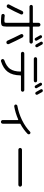

<svg xmlns="http://www.w3.org/2000/svg" viewBox="1539 -2417 922 4040"><g transform="rotate(90 2000.0 -397.0)"><path d="M412.1 -28.3Q446.3 -28.3 453.1 -36.6Q460 -44.9 460 -85.9V-544.9Q460 -556.6 449.2 -556.6H118.2Q104.5 -556.6 93.8 -567.4Q83 -578.1 83 -592.3Q83 -606.4 93.3 -616.7Q103.5 -627 118.2 -627H449.2Q460 -627 460 -637.7V-747.1Q460 -763.7 472.2 -775.4Q484.4 -787.1 500 -787.1Q515.6 -787.1 527.8 -775.4Q540 -763.7 540 -747.1V-637.7Q540 -627 550.8 -627H862.3Q876 -627 886.7 -616.7Q897.5 -606.4 897.5 -592.3Q897.5 -578.1 886.7 -567.4Q876 -556.6 862.3 -556.6H550.8Q540 -556.6 540 -544.9V-77.1Q540 0 520 21.5Q500 43 426.8 43Q373 43 303.7 35.2Q289.1 34.2 280.3 22Q271.5 9.8 273.4 -4.9Q274.4 -18.6 286.1 -27.8Q297.9 -37.1 311.5 -35.2Q362.3 -28.3 412.1 -28.3ZM780.3 -804.7Q822.3 -733.4 834 -710Q839.8 -699.2 835.4 -687Q831.1 -674.8 819.8 -668.9Q808.6 -663.1 796.4 -667.5Q784.2 -671.9 778.3 -682.6Q748 -736.3 724.6 -776.4Q717.8 -787.1 721.2 -798.8Q724.6 -810.5 735.8 -816.9Q747.1 -823.2 760.3 -819.8Q773.4 -816.4 780.3 -804.7ZM958 -681.6Q946.3 -675.8 933.6 -680.2Q920.9 -684.6 914.1 -697.3Q894.5 -733.4 860.4 -792Q853.5 -802.7 857.4 -815.4Q861.3 -828.1 872.1 -834Q883.8 -839.8 897 -835.9Q910.2 -832 917 -821.3Q943.4 -778.3 971.7 -723.6Q977.5 -712.9 973.1 -700.2Q968.8 -687.5 958 -681.6ZM91.8 -81.1Q78.1 -87.9 73.2 -102.5Q68.4 -117.2 76.2 -129.9Q153.3 -273.4 210 -401.4Q216.8 -416 231.9 -421.9Q247.1 -427.7 262.2 -422.9Q277.3 -418 282.7 -403.3Q288.1 -388.7 282.2 -375Q221.7 -238.3 144.5 -97.7Q137.7 -84 122.1 -79.1Q106.4 -74.2 91.8 -81.1ZM835 -93.8Q776.4 -225.6 700.2 -376Q693.4 -388.7 698.7 -403.8Q704.1 -418.9 717.8 -424.8Q732.4 -431.6 747.1 -425.8Q761.7 -419.9 769.5 -406.2Q842.8 -264.6 906.2 -124Q913.1 -109.4 907.7 -94.2Q902.3 -79.1 887.2 -73.2Q872.1 -67.4 856.9 -73.2Q841.8 -79.1 835 -93.8Z M1780.3 -804.7Q1822.3 -733.4 1834 -710Q1839.8 -699.2 1835.4 -687Q1831.1 -674.8 1819.8 -668.9Q1808.6 -663.1 1796.4 -667.5Q1784.2 -671.9 1778.3 -682.6Q1748 -736.3 1724.6 -776.4Q1717.8 -787.1 1721.2 -798.8Q1724.6 -810.5 1735.8 -816.9Q1747.1 -823.2 1760.3 -819.8Q1773.4 -816.4 1780.3 -804.7ZM1917 -821.3Q1943.4 -778.3 1971.7 -723.6Q1977.5 -712.9 1973.1 -700.7Q1968.8 -688.5 1958 -681.6Q1946.3 -675.8 1933.6 -680.2Q1920.9 -684.6 1914.1 -697.3Q1894.5 -733.4 1860.4 -792Q1853.5 -802.7 1857.4 -815.4Q1861.3 -828.1 1872.1 -834Q1883.8 -839.8 1897 -835.9Q1910.2 -832 1917 -821.3ZM1217.8 -716.8H1677.7Q1691.4 -716.8 1702.1 -706.5Q1712.9 -696.3 1712.9 -682.1Q1712.9 -668 1702.6 -657.7Q1692.4 -647.5 1677.7 -647.5H1217.8Q1204.1 -647.5 1193.4 -657.7Q1182.6 -668 1182.6 -682.1Q1182.6 -696.3 1193.4 -706.5Q1204.1 -716.8 1217.8 -716.8ZM1105.5 -377Q1091.8 -377 1081.1 -387.7Q1070.3 -398.4 1070.3 -412.1Q1070.3 -425.8 1080.6 -436.5Q1090.8 -447.3 1105.5 -447.3H1875Q1888.7 -447.3 1899.4 -436.5Q1910.2 -425.8 1910.2 -412.1Q1910.2 -398.4 1899.4 -387.7Q1888.7 -377 1875 -377H1578.1Q1566.4 -377 1566.4 -366.2Q1563.5 -198.2 1493.2 -101.6Q1422.9 -4.9 1269.5 43Q1255.9 46.9 1242.2 39.6Q1228.5 32.2 1223.6 17.6Q1219.7 3.9 1227.1 -9.3Q1234.4 -22.5 1248 -27.3Q1375 -70.3 1429.2 -147Q1483.4 -223.6 1486.3 -365.2Q1486.3 -377 1474.6 -377Z M2220.7 -235.4Q2207 -233.4 2194.3 -241.2Q2181.6 -249 2179.7 -262.7Q2177.7 -275.4 2186 -287.6Q2194.3 -299.8 2208 -301.8Q2362.3 -329.1 2507.3 -399.9Q2652.3 -470.7 2751 -567.4Q2760.7 -577.1 2774.4 -576.7Q2788.1 -576.2 2796.9 -565.4Q2806.6 -555.7 2806.2 -541Q2805.7 -526.4 2795.9 -515.6Q2708 -430.7 2589.8 -366.2Q2581.1 -361.3 2583 -350.6V-346.7V5.9Q2583 21.5 2571.8 33.2Q2560.5 44.9 2544.9 44.9Q2529.3 44.9 2517.6 33.7Q2505.9 22.5 2505.9 5.9V-313.5Q2505.9 -317.4 2502.4 -319.3Q2499 -321.3 2495.1 -319.3Q2358.4 -259.8 2220.7 -235.4Z M3131.8 -322.3Q3116.2 -322.3 3104.5 -333Q3092.8 -343.8 3092.8 -359.9Q3092.8 -376 3104.5 -387.2Q3116.2 -398.4 3131.8 -398.4H3868.2Q3883.8 -398.4 3895.5 -387.2Q3907.2 -376 3907.2 -359.9Q3907.2 -343.8 3895.5 -333Q3883.8 -322.3 3868.2 -322.3Z"/></g></svg>

Font: Rounded-X Mgen+ 1m regular
Style: Regular
Weight: 400
Designer: [Source Han Sans]
Ryoko NISHIZUKA  (kana & ideographs); Paul D. Hunt (Latin, Greek & Cyrillic); Wenlong ZHANG  (bopomofo
Version: Version 1.059.20150602